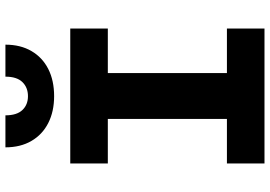

<svg xmlns="http://www.w3.org/2000/svg" viewBox="-160 -810 971 690"><g transform="rotate(-90 325.0 -465.5)"><path d="M242 0V-698H407V0ZM82 -698H567V-563H82ZM82 -135H567V0H82ZM323.9 -756Q269 -756 227.5 -777Q186 -798 163 -837.5Q140 -876.9 140 -931H255Q255 -890 274.1 -870Q293.2 -850 323.8 -850Q355 -850 374.5 -870Q394 -890 394 -931H509Q509 -876.9 486 -837.5Q463 -798 421.5 -777Q380 -756 323.9 -756Z"/></g></svg>

Font: Azeret Mono Thin
Style: Regular
Weight: 100
Designer: Martin Vácha
Foundry: Displaay
Version: Version 1.002